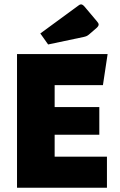

<svg xmlns="http://www.w3.org/2000/svg" viewBox="-20 -878 559 898"><path d="M235.6 -247.9V-145.3H480.2V0H59.6V-625H483.3L461.4 -479.7H235.6V-377.1H444.5V-247.9ZM205.1 -670 168.6 -721.5 348.8 -853.5Q353.8 -857.5 359 -857.5Q366.1 -857.5 374.6 -848L432.8 -779Q441.4 -769.5 441.4 -763.2Q441.4 -755.9 431.3 -746.9L396 -716.5Q390.4 -711.8 385.2 -709.4Q379.9 -707 370.9 -705Z"/></svg>

Font: Changa
Style: Regular
Weight: 400
Designer: Eduardo Rodriguez Tunni
Foundry: Eduardo Rodriguez Tunni
Version: Version 3.003